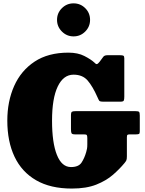

<svg xmlns="http://www.w3.org/2000/svg" viewBox="-20 -1076 840 1116"><path d="M421 -430H767Q784 -430 788.2 -425.8Q792.5 -421.5 792.5 -404V-313Q792.5 -300.5 788.2 -297.8Q784 -295 771 -295H736Q724.5 -295 721 -292.2Q717.5 -289.5 717.5 -278V-167Q717.5 -150 714.2 -143.5Q711 -137 703.5 -128Q676 -94.5 636.8 -60.2Q597.5 -26 539.8 -3Q482 20 397.5 20Q273.5 20 190 -28.2Q106.5 -76.5 64.5 -165Q22.5 -253.5 22.5 -375Q22.5 -486.5 62.2 -576Q102 -665.5 181 -717.8Q260 -770 377.5 -770Q432.5 -770 470.5 -750.5Q508.5 -731 528.5 -712.5Q537.5 -702 543.5 -703.5Q549.5 -705 559 -717L580.5 -746Q587.5 -755 604 -755H679Q692 -755 697.2 -752.2Q702.5 -749.5 702.5 -737V-514.5Q702.5 -498 699.5 -491.5Q696.5 -485 680 -485H582Q560.5 -485 556.8 -490.5Q553 -496 547 -510Q518.5 -574.5 489.2 -608.2Q460 -642 407.5 -642Q348.5 -642 315.5 -573Q282.5 -504 282.5 -375Q282.5 -246 310.8 -175.5Q339 -105 392.5 -105Q437 -105 454 -131Q471 -157 481 -192Q484 -203 485.8 -212Q487.5 -221 487.5 -237V-272Q487.5 -286.5 484.5 -290.8Q481.5 -295 467 -295H415Q398 -295 395.2 -302.8Q392.5 -310.5 392.5 -326V-405Q392.5 -423 398.2 -426.5Q404 -430 421 -430ZM407.5 -864.5Q368 -864.5 339.8 -892.8Q311.5 -921 311.5 -960.5Q311.5 -1000.5 339.8 -1028.5Q368 -1056.5 407.5 -1056.5Q447.5 -1056.5 475.5 -1028.5Q503.5 -1000.5 503.5 -960.5Q503.5 -921 475.5 -892.8Q447.5 -864.5 407.5 -864.5Z"/></svg>

Font: Besley* Narrow Fatface
Style: Regular
Weight: 900
Width: 4
Designer: Owen Earl
Foundry: indestructible type*
Version: Version 3.000; ttfautohint (v1.8.3)